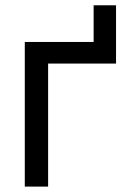

<svg xmlns="http://www.w3.org/2000/svg" viewBox="-20 -691 471 711"><path d="M326.7 -535.6V-671.4H409.7V-535.6ZM409.7 -535.6V-455.6H158.2V0H71.8V-535.6Z"/></svg>

Font: Inter 20pt
Style: Regular
Weight: 400
Version: Version 4.001;git-66647c0bb